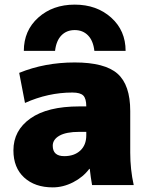

<svg xmlns="http://www.w3.org/2000/svg" viewBox="-20 -800 651 830"><path d="M523 -580H388Q383 -624 360.5 -647Q338 -670 303 -670Q268 -670 245.5 -647Q223 -624 218 -580H83Q83 -668 145.5 -724Q208 -780 303 -780Q398 -780 460.5 -724Q523 -668 523 -580ZM323 -340H353Q353 -374 340 -387Q327 -400 293 -400Q188 -400 88 -355L63 -485Q173 -530 303 -530Q433 -530 488 -481.5Q543 -433 543 -320V-140Q543 -68 558 0H378Q372 -34 368 -70H366Q339 -34 296 -12Q253 10 208 10Q131 10 84.5 -32.5Q38 -75 38 -150Q38 -236 111.5 -288Q185 -340 323 -340ZM208 -170Q208 -125 258 -125Q301 -125 327 -149Q353 -173 353 -215V-230H323Q266 -230 237 -213.5Q208 -197 208 -170Z"/></svg>

Font: M PLUS 1p Black
Style: Regular
Weight: 900
Version: Version 1.061